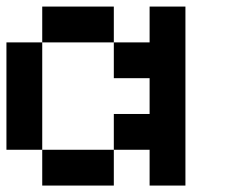

<svg xmlns="http://www.w3.org/2000/svg" viewBox="-20 -576 707 596"><path d="M111.1 -111.1H0V-444.4H111.1ZM444.4 -333.3H333.3V-444.4H444.4V-555.6H555.6V0H444.4V-111.1H333.3V-222.2H444.4ZM333.3 0H111.1V-111.1H333.3ZM333.3 -444.4H111.1V-555.6H333.3Z"/></svg>

Font: Pixeloid Sans
Style: Regular
Weight: 400
Designer: GGBotNet
Foundry: GGBotNet
Version: 0.5